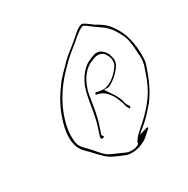

<svg xmlns="http://www.w3.org/2000/svg" viewBox="-152 -824 909 930"><g transform="rotate(-30 302.0 -359.0)"><path d="M110 -323C87 -243 96 -190 128 -156C157 -129 179 -100 203 -80C224 -60 255 -50 286 -36H288C314 -20 368 -29 394 -46H396C413 -54 424 -66 441 -81L451 -90C452 -90 453 -92 453 -93C454 -96 452 -99 448 -98L401 -84L444 -120C467 -139 492 -168 514 -193C550 -239 575 -294 598 -365C600 -374 603 -384 603 -393C607 -480 588 -545 554 -592C535 -620 512 -638 482 -654H481C469 -663 437 -690 425 -690C410 -688 393 -676 377 -661C358 -644 341 -630 321 -614C301 -598 278 -581 261 -561C241 -541 214 -514 197 -492C161 -443 130 -393 110 -323ZM122 -323C151 -424 206 -494 267 -554C294 -582 324 -606 352 -628L380 -652C394 -663 406 -672 423 -679H426C432 -678 438 -674 447 -667C465 -652 481 -643 499 -629C529 -611 552 -580 568 -548C585 -516 588 -490 591 -443C593 -406 596 -399 588 -366V-364H587C573 -320 560 -282 538 -244C509 -196 473 -158 438 -127C418 -109 397 -93 383 -74L374 -61L372 -50H371C354 -34 313 -35 293 -47C273 -56 250 -66 230 -75C202 -88 186 -113 166 -135C152 -153 128 -169 116 -195C106 -227 108 -274 122 -323ZM284 -406C270 -357 267 -312 255 -260C252 -249 251 -239 247 -228C235 -188 220 -160 235 -160H240C243 -160 245 -161 246 -165C247 -168 242 -173 239 -176L246 -197C252 -216 260 -238 265 -260C273 -294 277 -322 282 -352L286 -375C288 -387 290 -397 293 -404C309 -455 341 -496 379 -510L394 -516C416 -525 439 -521 451 -506C458 -495 473 -477 466 -446C464 -438 461 -433 457 -429C433 -395 390 -357 346 -364L334 -366H333C326 -368 323 -369 317 -370C315 -367 315 -362 313 -358C315 -358 319 -359 321 -358H322V-357C323 -357 330 -354 332 -354H335C371 -340 393 -301 404 -267C411 -252 409 -243 416 -231L421 -222C421 -222 423 -220 424 -220C426 -220 429 -223 430 -226C430 -227 429 -230 429 -230L424 -238C414 -250 415 -265 411 -273V-274C405 -291 393 -312 382 -327L360 -360H387C406 -368 426 -383 444 -401C463 -422 475 -433 477 -462C475 -474 471 -491 467 -500C453 -521 431 -545 395 -528H393L379 -522C362 -514 357 -513 342 -500C319 -479 296 -447 284 -406ZM404 -267 403 -266ZM425 -238H424ZM447 -96H446ZM513 -191V-190ZM599 -362H598Z"/></g></svg>

Font: Stray Cat
Style: HlCnObl
Weight: 100
Version: Version 1.0